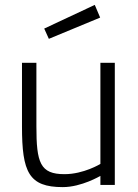

<svg xmlns="http://www.w3.org/2000/svg" viewBox="-20 -757 565 786"><path d="M180 -598 390 -685 368 -737 161 -640ZM450 0H391V-37C391 -37 314 9 237 9C98 9 70 -52 70 -239V-500H129V-240C129 -91 144 -44 244 -44C323 -44 391 -86 391 -86V-500H450Z"/></svg>

Font: RazerF5 Light
Style: Regular
Weight: 300
Foundry: Razer Inc.
Version: Version 2